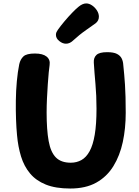

<svg xmlns="http://www.w3.org/2000/svg" viewBox="-20 -1076 801 1104"><path d="M90.8 -707.3Q97.1 -735.2 114.9 -751.8Q132.8 -768.3 180.7 -768.3Q226.3 -768.3 248.2 -750.5Q270 -732.7 265.2 -701.6Q263 -689.3 260.3 -659.9Q257.6 -630.6 254.8 -591.3Q252.1 -552 250.1 -509.8Q248.1 -467.6 248.1 -429.4Q248.1 -329.4 259.7 -265.3Q271.2 -201.2 301.2 -170.8Q331.2 -140.4 386.9 -140.4Q420.9 -140.4 448.4 -155.8Q475.9 -171.2 495.3 -206.6Q514.7 -241.9 524.8 -301.7Q534.9 -361.4 534.9 -451Q534.9 -527 528.9 -592.7Q522.9 -658.4 519.4 -716.1Q517.7 -744.2 534.6 -760.1Q551.4 -776 595.3 -776Q633.4 -776.2 652.8 -765.9Q672.1 -755.7 679.9 -739.4Q687.7 -723.1 688.7 -704.1Q691.7 -675.1 694.2 -647.4Q696.7 -619.7 698.7 -588.4Q700.7 -557.2 701.8 -518.1Q702.9 -479 702.9 -427Q702.9 -338 686.1 -259.5Q669.2 -181 631.9 -120.5Q594.6 -60 533.7 -26Q472.9 8 383.9 8Q299.7 8 243.3 -14.8Q186.9 -37.6 152.6 -78.9Q118.2 -120.3 101 -176.3Q83.8 -232.3 77.9 -299Q74.1 -338 72.2 -389.4Q70.3 -440.9 71.1 -497.6Q71.8 -554.2 76.8 -608.7Q81.8 -663.1 90.8 -707.3ZM359.1 -824.7Q339.7 -824.7 320.6 -840.1Q301.6 -855.6 301.6 -875.8Q301.6 -884.2 304.8 -891.3Q308.1 -898.3 312.8 -904.8Q328.4 -926.9 350.7 -953.4Q373 -980 395.6 -1003.3Q418.1 -1026.6 432.9 -1038.1Q443.4 -1046.7 454.3 -1051.5Q465.1 -1056.3 476 -1056.3Q492.7 -1056.3 509.7 -1044.7Q526.7 -1033 537.6 -1015.6Q548.6 -998.2 548.6 -980Q548.6 -957 529.9 -942.2Q515.1 -931.3 475.7 -903.8Q436.2 -876.3 397.1 -840.3Q379.9 -824.7 359.1 -824.7Z"/></svg>

Font: Playpen Sans Hebrew
Style: Regular
Weight: 400
Designer: Tom Grace, Laura Meseguer, Veronika Burian, José Scaglione
Foundry: TypeTogether
Version: Version 2.000